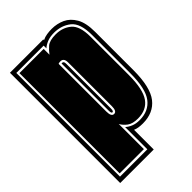

<svg xmlns="http://www.w3.org/2000/svg" viewBox="-191 -572 745 745"><g transform="rotate(-45 181.0 -199.5)"><path d="M9 106V-499H192V-495Q204 -501 217.5 -503Q231 -505 244 -505Q273 -505 298 -493.5Q323 -482 339 -454.5Q355 -427 355 -377V-168Q355 -74 324 -34.5Q293 5 235 5Q208 5 193 -2V106ZM26 88H176V-34Q186 -25 200.5 -19Q215 -13 235 -13Q285 -13 311.5 -48Q338 -83 338 -168V-377Q338 -442 309 -465Q280 -488 240 -488Q217 -488 201.5 -481.5Q186 -475 176 -466V-481H26ZM34 78V-472H167V-440Q176 -453 191 -466Q206 -479 240 -479Q277 -479 303 -457.5Q329 -436 329 -377V-168Q329 -88 305.5 -55Q282 -22 235 -22Q206 -22 190.5 -33.5Q175 -45 167 -60V78ZM182 -100Q197 -100 197 -128V-368Q197 -392 179 -392Q171 -392 167 -390V-128Q167 -100 182 -100ZM182 -109Q176 -109 176 -124V-383H180Q188 -383 188 -370V-124Q188 -109 182 -109Z"/></g></svg>

Font: Alumni Sans Collegiate One SC
Style: Regular
Weight: 400
Designer: Robert E. Leuschke
Foundry: Robert E. Leuschke
Version: Version 1.100